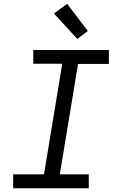

<svg xmlns="http://www.w3.org/2000/svg" viewBox="-20 -1001 640 1021"><path d="M50 0V-74H214L311 -662H157V-735H559V-661H395L298 -74H452V0ZM391 -794 267 -929 337 -981 447 -836Z"/></svg>

Font: Iosevka Curly Slab ExObl
Style: Regular
Weight: 400
Width: 7
Italic angle: -9°
Monospace: yes
Designer: Belleve Invis
Foundry: Belleve Invis
Version: Version 11.1.0; ttfautohint (v1.8.3)